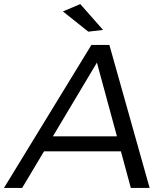

<svg xmlns="http://www.w3.org/2000/svg" viewBox="-68 -920 810 940"><path d="M379.5 -700H467.5L664.5 0H572.5L524 -179H147.5L40.5 0H-48.5ZM240 -864 325 -900 436.5 -773.5 364.5 -765ZM191 -252.5H504.5L406.5 -613.5Z"/></svg>

Font: Argentum Sans Light
Style: Italic
Weight: 300
Italic angle: -11.3°
Designer: Julieta Ulanovsky (font), Owen Earl (portions from Jones font), Cristiano Sobral (main changes and remaster)
Foundry: Julieta Ulanovsky (font), Owen Earl (portions from Jones font), Cristiano Sobral (main changes and remaster)
Version: Version 3.127